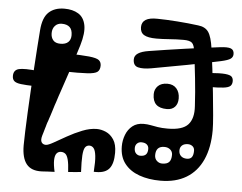

<svg xmlns="http://www.w3.org/2000/svg" viewBox="-53 -795 1112 881"><g transform="rotate(5 503.5 -354.5)"><path d="M170 22Q122 24 99.5 -4Q77 -32 77 -90.5Q77 -115 78.5 -154.2Q80 -193.5 82.2 -242Q84.5 -290.5 87.5 -343Q90.5 -395.5 93.8 -447.2Q97 -499 100.2 -544.2Q103.5 -589.5 106 -623Q110.5 -681.5 137.2 -706.2Q164 -731 209 -731Q247.5 -731 273.2 -715.2Q299 -699.5 306.2 -664Q313.5 -628.5 296 -570Q279 -514 260.5 -457.5Q242 -401 223 -346Q220 -338.5 217.8 -331Q215.5 -323.5 213 -316Q211 -308.5 208.2 -301Q205.5 -293.5 203 -286Q199.5 -273.5 195.2 -260.8Q191 -248 187 -235Q185 -229.5 183.2 -224Q181.5 -218.5 179.8 -213.2Q178 -208 176 -203Q174.5 -198.5 173.2 -194Q172 -189.5 170.8 -185Q169.5 -180.5 168 -176Q166 -168 163.2 -159.2Q160.5 -150.5 158 -142Q152 -121 158.2 -111Q164.5 -101 178 -101Q188.5 -101 213.2 -115Q238 -129 270.8 -147.5Q303.5 -166 338.8 -180Q374 -194 405 -194Q425.5 -194 447 -184.8Q468.5 -175.5 483.2 -153.2Q498 -131 498 -92Q498 -42.5 479.5 -19.8Q461 3 419 3Q416 3 413.2 3Q410.5 3 408 3Q411.5 -45 408.5 -70.5Q405.5 -96 397.5 -105.5Q389.5 -115 378 -115Q365 -115 358 -104.5Q351 -94 349.2 -67Q347.5 -40 350 9Q336 10.5 321 11.8Q306 13 291 14Q289 -23 284 -42.2Q279 -61.5 270.8 -68.2Q262.5 -75 251 -75Q237.5 -75 230 -65.2Q222.5 -55.5 222 -34.8Q221.5 -14 229 19Q214 19.5 199.5 20.2Q185 21 170 22ZM102 -365Q62.5 -366 40.2 -368.8Q18 -371.5 9 -379.5Q0 -387.5 0 -403Q0 -430.5 24.8 -436.5Q49.5 -442.5 114 -435.5ZM230 -444 234 -527Q306 -526 340.8 -522.2Q375.5 -518.5 386.2 -509.8Q397 -501 397 -485Q397 -465.5 385.8 -456.2Q374.5 -447 338.8 -444.8Q303 -442.5 230 -444ZM204 -569Q228 -569 240 -580.5Q252 -592 252 -612Q252 -637.5 239.5 -649.2Q227 -661 203 -661Q183.5 -661 171.8 -648Q160 -635 160 -614Q160 -594 170.8 -581.5Q181.5 -569 204 -569ZM155 -408 156 -472Q168 -472 175.2 -469.5Q182.5 -467 185.8 -459.8Q189 -452.5 189 -439Q189 -419.5 180 -413.8Q171 -408 155 -408ZM476 -44 419 -60Q423.5 -75 427.5 -85Q431.5 -95 438.8 -98.5Q446 -102 460 -98Q472.5 -95 477.5 -88.2Q482.5 -81.5 481.8 -70.5Q481 -59.5 476 -44ZM716 17Q661 17 618 1.5Q575 -14 550.5 -45.5Q526 -77 526 -125Q526 -152.5 535.8 -178Q545.5 -203.5 565.8 -219.8Q586 -236 617 -236Q634 -236 649.2 -233Q664.5 -230 683 -227Q701.5 -224 728 -224Q796.5 -224 822.2 -252.5Q848 -281 844 -338Q840.5 -401 833.5 -465.8Q826.5 -530.5 819 -586Q815.5 -617 804.8 -626.5Q794 -636 766 -636Q733 -636 701 -633.5Q669 -631 641 -631Q601.5 -631 583.8 -641.8Q566 -652.5 566 -677Q566 -700.5 584.2 -711.8Q602.5 -723 639 -722Q678 -721.5 729.8 -717.8Q781.5 -714 827 -708Q859.5 -704.5 874.5 -682.8Q889.5 -661 897 -607Q902.5 -568.5 909 -514.8Q915.5 -461 921.2 -405.2Q927 -349.5 931 -303.8Q935 -258 935 -235Q935 -155 909.5 -98.5Q884 -42 835 -12.5Q786 17 716 17ZM946 -554Q874 -538.5 792.5 -523Q711 -507.5 629 -493Q591.5 -486.5 568.8 -492.2Q546 -498 546 -527Q546 -544.5 562.5 -555.2Q579 -566 611 -571Q692 -584 775 -595.8Q858 -607.5 935 -617Q970.5 -621.5 985.2 -615.8Q1000 -610 1000 -591Q1000 -577 988.8 -569Q977.5 -561 946 -554ZM897 -495Q946 -499 969.5 -496.8Q993 -494.5 1000 -487Q1007 -479.5 1007 -467Q1007 -452 998.5 -444.2Q990 -436.5 966.8 -433.8Q943.5 -431 899 -431ZM717 -313Q684 -313 667.5 -328.5Q651 -344 651 -376Q651 -398.5 666.2 -413.8Q681.5 -429 710 -429Q737 -429 752 -411.5Q767 -394 767 -366Q767 -341.5 753.8 -327.2Q740.5 -313 717 -313ZM614 -89Q632 -89 640 -97.5Q648 -106 648 -123Q648 -136 639.2 -143.5Q630.5 -151 614 -151Q602 -151 594 -143Q586 -135 586 -122Q586 -105.5 594.5 -97.2Q603 -89 614 -89ZM717 -62Q739.5 -62 749.2 -72.5Q759 -83 759 -106Q759 -120.5 748.2 -129.8Q737.5 -139 721 -139Q682 -139 682 -98Q682 -81.5 692.5 -71.8Q703 -62 717 -62ZM828 -94Q844 -94 851 -103.8Q858 -113.5 858 -133Q858 -146.5 849 -153.8Q840 -161 828 -161Q810 -161 800.5 -152.2Q791 -143.5 791 -129Q791 -112.5 801.2 -103.2Q811.5 -94 828 -94Z"/></g></svg>

Font: Kablammo
Style: Regular
Weight: 400
Designer: Travis Kochel, Lizy Gershenzon, Daria Petrova, Ethan Cohen
Foundry: Vectro Type Foundry
Version: Version 1.002